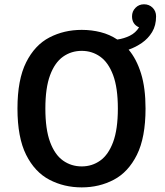

<svg xmlns="http://www.w3.org/2000/svg" viewBox="-20 -842 750 874"><path d="M352 11Q271.5 11 205 -23.8Q138.5 -58.5 99 -137.2Q59.5 -216 59.5 -348Q59.5 -479.5 99 -558.2Q138.5 -637 205 -671.5Q271.5 -706 352 -706Q397 -706 438.2 -695.5Q479.5 -685 514 -662Q545 -666.5 571.2 -679.5Q597.5 -692.5 613 -717.5Q581 -731.5 581 -767.5Q581 -790.5 596.8 -806.5Q612.5 -822.5 635.5 -822.5Q659 -822.5 674.8 -806.8Q690.5 -791 690.5 -767.5Q690.5 -726 672.5 -696.2Q654.5 -666.5 626 -646.8Q597.5 -627 565.5 -616Q601.5 -573.5 622 -507.5Q642.5 -441.5 642.5 -348Q642.5 -216 603.2 -137.2Q564 -58.5 498 -23.8Q432 11 352 11ZM352 -84.5Q399 -84.5 436.2 -111Q473.5 -137.5 495 -195.5Q516.5 -253.5 516.5 -348Q516.5 -442 495 -499.8Q473.5 -557.5 436.2 -584Q399 -610.5 352 -610.5Q304.5 -610.5 267 -584Q229.5 -557.5 208 -499.8Q186.5 -442 186.5 -348Q186.5 -253.5 208 -195.5Q229.5 -137.5 267 -111Q304.5 -84.5 352 -84.5Z"/></svg>

Font: League Mono Medium
Style: Regular
Weight: 500
Width: 6
Designer: Tyler Finck
Foundry: The League of Moveable Type / Tyler Finck
Version: Version 2.300;RELEASE